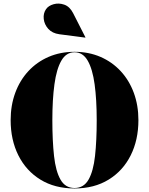

<svg xmlns="http://www.w3.org/2000/svg" viewBox="-20 -1052 840 1082"><path d="M314.5 -859Q274.5 -864.5 252.2 -889.2Q230 -914 226.5 -945.2Q223 -976.5 239.5 -1000.5Q253 -1020 282 -1028.2Q311 -1036.5 342 -1025.8Q373 -1015 392 -978L461.5 -841.5L460.5 -840ZM400 10Q288.5 10 207.8 -39.8Q127 -89.5 83.5 -176.5Q40 -263.5 40 -375Q40 -458.5 66 -529Q92 -599.5 140 -651.2Q188 -703 254 -731.5Q320 -760 400 -760Q480 -760 546 -731.5Q612 -703 660 -651.2Q708 -599.5 734 -529Q760 -458.5 760 -375Q760 -263.5 716.5 -176.5Q673 -89.5 592.2 -39.8Q511.5 10 400 10ZM400 -757.5Q353 -757.5 325.8 -710.2Q298.5 -663 286.8 -577Q275 -491 275 -375Q275 -259 284.5 -173Q294 -87 321 -39.8Q348 7.5 400 7.5Q452 7.5 479 -39.8Q506 -87 515.5 -173Q525 -259 525 -375Q525 -491 513.2 -577Q501.5 -663 474.2 -710.2Q447 -757.5 400 -757.5Z"/></svg>

Font: Bodoni* 72pt Fatface
Style: Regular
Weight: 900
Version: Version 2.3